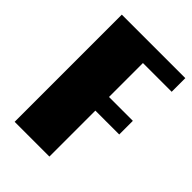

<svg xmlns="http://www.w3.org/2000/svg" viewBox="-197 -748 836 836"><g transform="rotate(45 221.0 -330.0)"><path d="M264 -367H411V-283H264V0H50V-660H441V-576H264Z"/></g></svg>

Font: Sansita ExtraBold
Style: Regular
Weight: 800
Designer: Pablo Cosgaya
Foundry: Omnibus-Type
Version: Version 1.006